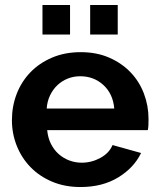

<svg xmlns="http://www.w3.org/2000/svg" viewBox="-20 -743 639 773"><path d="M151 -604V-723H262V-604ZM343 -604V-723H454V-604ZM304 10Q241 10 190 -11.5Q139 -33 103 -70Q67 -107 47.5 -156Q28 -205 28 -259Q28 -315 47 -364.5Q66 -414 102 -451.5Q138 -489 189.5 -511Q241 -533 305 -533Q369 -533 419.5 -511Q470 -489 505.5 -452Q541 -415 559.5 -366Q578 -317 578 -264Q578 -251 577.5 -239Q577 -227 575 -219H170Q173 -188 185 -164Q197 -140 216 -123Q235 -106 259 -97Q283 -88 309 -88Q349 -88 384.5 -107.5Q420 -127 433 -159L548 -127Q519 -67 455.5 -28.5Q392 10 304 10ZM440 -306Q435 -365 396.5 -400.5Q358 -436 303 -436Q276 -436 252.5 -426.5Q229 -417 211 -400Q193 -383 181.5 -359Q170 -335 168 -306Z"/></svg>

Font: PTCRaleway
Style: Bold
Weight: 700
Designer: Matt McInerney, Pablo Impallari, Rodrigo Fuenzalida
Foundry: Matt McInerney, Pablo Impallari, Rodrigo Fuenzalida
Version: Version 3.000g; ttfautohint (v1.5) -l 8 -r 28 -G 28 -x 14 -D